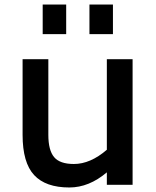

<svg xmlns="http://www.w3.org/2000/svg" viewBox="-20 -818 692 850"><path d="M273 -798V-667H169V-798ZM480 -798V-667H376V-798ZM453 -556H567V0H453V-55Q374 12 287 12Q182 12 131 -43Q80 -98 80 -221V-556H194V-221Q194 -153 219.5 -122.5Q245 -92 307 -92Q380 -92 453 -155Z"/></svg>

Font: Biryani DemiBold
Style: Regular
Weight: 600
Designer: Dan Reynolds and Mathieu Réguer
Foundry: Dan Reynolds and Mathieu Réguer
Version: Version 1.003;PS 001.003;hotconv 1.0.70;makeotf.lib2.5.58329